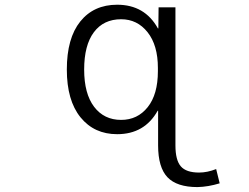

<svg xmlns="http://www.w3.org/2000/svg" viewBox="-20 -550 1040 801"><path d="M258.8 -259.8Q258.8 -390.6 314.9 -460.4Q371.1 -530.3 468.8 -530.3Q584 -530.3 638.7 -431.6H640.6L641.6 -519.5H711.9V56.6Q711.9 118.2 734.4 144Q756.8 169.9 810.5 169.9Q844.7 169.9 881.8 155.3L896.5 214.8Q848.6 229.5 803.7 230.5Q717.8 230.5 678.7 189.5Q639.6 148.4 639.6 56.6V-87.9H637.7Q583 9.8 468.8 9.8Q373 9.8 315.9 -60.5Q258.8 -130.9 258.8 -259.8ZM331.1 -259.8Q331.1 -159.2 372.6 -104.5Q414.1 -49.8 485.4 -49.8Q553.7 -49.8 596.2 -103Q638.7 -156.2 638.7 -252.9V-266.6Q638.7 -361.3 595.7 -415.5Q552.7 -469.7 485.4 -469.7Q412.1 -469.7 371.6 -415.5Q331.1 -361.3 331.1 -259.8Z"/></svg>

Font: GenEi Gothic M SemiLight
Style: Regular
Weight: 350
Designer: o_tamon (Modified); [Source Han Sans]
Ryoko NISHIZUKA  (kana & ideographs); Paul D. Hunt (Latin, Greek & Cyrillic); Wenl
Version: Version 1.1a;Original Version 1.004